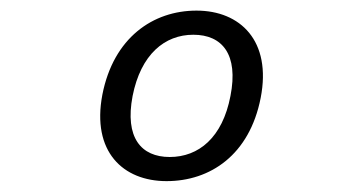

<svg xmlns="http://www.w3.org/2000/svg" viewBox="-20 -797 660 362"><path d="M471.5 -612.5C492.5 -720 433 -777 350.5 -777C268.5 -777 194 -726 173 -618.5C152.5 -511 212 -455.5 294 -455.5C376.5 -455.5 450.5 -505 471.5 -612.5ZM230 -616C245.5 -694.5 290.5 -731.5 344.5 -731.5C399 -731.5 430 -694.5 414.5 -616C399.5 -537.5 354.5 -501 300 -501C246 -501 215 -537.5 230 -616Z"/></svg>

Font: Monaspace Krypton ExtraLight
Style: Italic
Weight: 200
Italic angle: -11°
Designer: Riley Cran & the Lettermatic Team
Foundry: Lettermatic
Version: Version 1.101 (Monaspace Krypton)